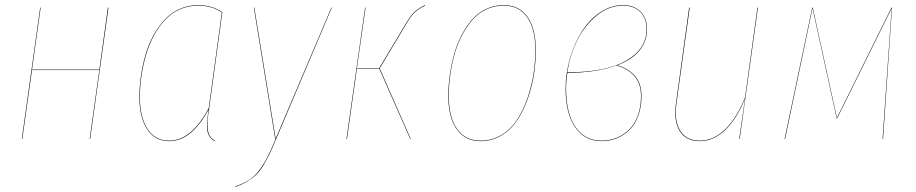

<svg xmlns="http://www.w3.org/2000/svg" viewBox="-20 -547 3608 756"><path d="M333 0 371.1 -271H106L67.9 0H65.9L138.2 -517.1H140.1L106 -272.9H371.1L404.8 -517.1H407.2L335 0Z M759.8 -526.9Q814.9 -526.9 855.5 -499L803.7 -121.1Q794.4 -68.4 798.1 -37.4Q801.8 -6.3 826.7 6.8L825.7 8.8Q814.9 2.9 808.1 -5.6Q801.3 -14.2 798.3 -23.7Q795.4 -33.2 795.2 -47.1Q794.9 -61 796.1 -73.2Q797.4 -85.4 799.3 -103.5Q800.3 -111.3 800.8 -115.2Q733.9 8.8 646.5 8.8Q589.4 8.8 559.1 -38.6Q528.8 -85.9 528.8 -164.1Q528.8 -204.6 534.7 -245.8Q540.5 -287.1 552 -328.4Q563.5 -369.6 582.8 -405Q602.1 -440.4 626.7 -467.8Q651.4 -495.1 685.8 -511Q720.2 -526.9 759.8 -526.9ZM759.8 -524.9Q720.2 -524.9 686.3 -509.3Q652.3 -493.7 627.7 -466.3Q603 -439 584.2 -403.6Q565.4 -368.2 554 -327.4Q542.5 -286.6 536.6 -245.6Q530.8 -204.6 530.8 -164.1Q530.8 -86.4 560.5 -39.8Q590.3 6.8 646.5 6.8Q733.4 6.8 801.8 -121.1L853.5 -498Q814.5 -524.9 759.8 -524.9Z M1286.6 -517.1 1067.4 0Q1051.3 38.1 1040.8 60.3Q1030.3 82.5 1016.1 105.5Q1002 128.4 987.3 142.3Q972.7 156.2 952.6 168.2Q932.6 180.2 905.8 189V187Q938.5 175.8 960.4 161.9Q982.4 147.9 1001 123Q1019.5 98.1 1032.2 73.2Q1044.9 48.3 1065.4 0H1063.5L979.5 -517.1H981.4L1065.4 -1L1284.7 -517.1Z M1653.3 -526.9 1654.3 -524.9Q1628.4 -512.7 1613.3 -498.5Q1598.1 -484.4 1578.1 -450.2L1475.1 -277.8L1597.2 0H1595.2L1473.1 -276.9H1385.3L1346.2 0H1344.2L1417.5 -517.1H1419.4L1385.3 -278.8H1473.1L1576.2 -451.2Q1597.2 -486.3 1611.8 -500Q1626.5 -513.7 1653.3 -526.9Z M1873 8.8Q1811.5 8.8 1778.3 -38.3Q1745.1 -85.4 1745.1 -169.9Q1745.1 -207.5 1750.5 -247.1Q1755.9 -286.6 1766.4 -327.1Q1776.9 -367.7 1794.9 -403.3Q1813 -439 1836.2 -466.8Q1859.4 -494.6 1892.1 -510.7Q1924.8 -526.9 1962.9 -526.9Q2023.9 -526.9 2056.9 -480.7Q2089.8 -434.6 2089.8 -350.1Q2089.8 -305.2 2083 -258.1Q2076.2 -210.9 2059.6 -162.6Q2043 -114.3 2018.8 -76.7Q1994.6 -39.1 1956.8 -15.1Q1918.9 8.8 1873 8.8ZM1873 6.8Q1918.9 6.8 1956.3 -16.8Q1993.7 -40.5 2017.6 -77.9Q2041.5 -115.2 2057.9 -163.6Q2074.2 -211.9 2081.1 -258.5Q2087.9 -305.2 2087.9 -350.1Q2087.9 -433.6 2055.7 -479.2Q2023.4 -524.9 1962.9 -524.9Q1924.8 -524.9 1892.3 -508.8Q1859.9 -492.7 1836.9 -464.8Q1814 -437 1796.1 -401.9Q1778.3 -366.7 1767.8 -326.2Q1757.3 -285.6 1752.2 -246.6Q1747.1 -207.5 1747.1 -169.9Q1747.1 -85.9 1779.5 -39.6Q1812 6.8 1873 6.8Z M2433.1 -526.9Q2476.6 -526.9 2502.2 -501.2Q2527.8 -475.6 2527.8 -432.1Q2527.8 -384.3 2497.6 -347.7Q2467.3 -311 2410.2 -290Q2452.1 -278.8 2479 -249.3Q2505.9 -219.7 2505.9 -168.9Q2505.9 -125 2492.7 -90.1Q2479.5 -55.2 2457.3 -34.2Q2435.1 -13.2 2407.7 -2.2Q2380.4 8.8 2350.1 8.8Q2282.2 8.8 2244.6 -45.9Q2207 -100.6 2207 -198.2Q2207 -257.3 2224.1 -316.2Q2241.2 -375 2270.3 -421.9Q2299.3 -468.8 2342.3 -497.8Q2385.3 -526.9 2433.1 -526.9ZM2433.1 -524.9Q2377.9 -524.9 2330.3 -486.3Q2282.7 -447.8 2253.4 -388.9Q2224.1 -330.1 2213.9 -262.2Q2367.7 -262.7 2446.8 -308.8Q2525.9 -355 2525.9 -432.1Q2525.9 -475.1 2501 -500Q2476.1 -524.9 2433.1 -524.9ZM2406.7 -289.1Q2331.5 -261.2 2213.9 -259.8Q2209 -228 2209 -198.2Q2209 -101.1 2245.8 -47.1Q2282.7 6.8 2350.1 6.8Q2379.9 6.8 2406.7 -3.9Q2433.6 -14.6 2455.8 -35.4Q2478 -56.2 2491 -90.6Q2503.9 -125 2503.9 -168.9Q2503.9 -219.2 2476.8 -248.8Q2449.7 -278.3 2406.7 -289.1Z M2734.4 8.8Q2681.6 8.8 2656.7 -30.5Q2631.8 -69.8 2641.6 -140.1L2693.4 -517.1H2695.8L2643.6 -140.1Q2633.8 -71.8 2658.2 -32.5Q2682.6 6.8 2734.4 6.8Q2789.6 6.8 2835 -37.4Q2880.4 -81.5 2913.6 -163.1L2962.4 -517.1H2964.4L2892.6 0H2890.6L2913.6 -159.2Q2880.9 -78.6 2835.2 -34.9Q2789.6 8.8 2734.4 8.8Z M3492.2 -517.1 3457 0H3455.1L3488.3 -478Q3490.2 -511.2 3491.2 -515.1L3276.4 -81.1H3274.4L3179.2 -515.1Q3177.7 -506.8 3172.4 -481.9L3071.3 0H3069.3L3178.2 -517.1H3180.2L3275.4 -83L3490.2 -517.1Z"/></svg>

Font: Fira Sans Compressed Two
Style: Italic
Weight: 100
Width: 3
Italic angle: -8°
Designer: Carrois Corporate & Edenspiekermann AG
Foundry: Carrois Corporate GbR & Edenspiekermann AG
Version: Version 4.203;PS 004.203;hotconv 1.0.88;makeotf.lib2.5.64775